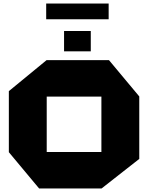

<svg xmlns="http://www.w3.org/2000/svg" viewBox="-20 -1065 837 1085"><path d="M244 -519V-725H596L767 -520V-519ZM201 0 30 -205V-206H553V0ZM30 -206V-550L243 -725H244V-206ZM553 0V-519H767V-167L554 0ZM342 -775V-890H493V-775ZM241 -956V-1045H594V-956Z"/></svg>

Font: Foldit ExtraBold
Style: Regular
Weight: 800
Version: Version 1.003